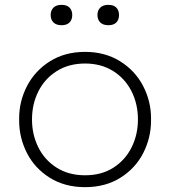

<svg xmlns="http://www.w3.org/2000/svg" viewBox="-20 -755 701 792"><path d="M59 -257V-267Q59 -338 92 -401Q125 -464 186.5 -502.5Q248 -541 331 -541Q413 -541 475 -502.5Q537 -464 570 -401Q603 -338 603 -267V-257Q603 -187 571 -124Q539 -61 477 -22Q415 17 331 17Q247 17 185 -22Q123 -61 91 -124Q59 -187 59 -257ZM549 -262Q549 -326 522.5 -378.5Q496 -431 446.5 -462Q397 -493 331 -493Q264 -493 214.5 -462Q165 -431 138.5 -378.5Q112 -326 112 -262Q112 -200 138 -147.5Q164 -95 213.5 -63.5Q263 -32 331 -32Q399 -32 448 -63.5Q497 -95 523 -147.5Q549 -200 549 -262ZM189 -693Q189 -712 200.5 -723.5Q212 -735 234 -735Q256 -735 267 -723.5Q278 -712 278 -693Q278 -674 267 -662.5Q256 -651 234 -651Q212 -651 200.5 -662.5Q189 -674 189 -693ZM382 -693Q382 -712 393.5 -723.5Q405 -735 427 -735Q449 -735 460 -723.5Q471 -712 471 -693Q471 -674 460 -662.5Q449 -651 427 -651Q405 -651 393.5 -662.5Q382 -674 382 -693Z"/></svg>

Font: Sora-SIA ExtraLight
Style: Regular
Weight: 200
Designer: Jonathan Barnbrook, Julián Moncada
Foundry: Barnbrook Fonts
Version: Version 2.000